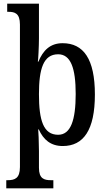

<svg xmlns="http://www.w3.org/2000/svg" viewBox="-20 -780 578 1040"><path d="M14 240H269V196H256C219 196 191 188 191 129V38C191 -9 188 -71 187 -79H190C215 -24 254 11 320 11C432 11 494 -75 494 -268C494 -461 432 -546 319 -546C252 -546 213 -507 188 -446H185C187 -453 191 -530 191 -572V-760H19V-716H26C60 -716 88 -708 88 -647V125C88 186 60 196 22 196H14ZM295 -50C215 -50 191 -128 191 -270C191 -407 215 -486 295 -486C363 -486 390 -411 390 -271C390 -129 363 -50 295 -50Z"/></svg>

Font: Noto Serif Thai Condensed Medium
Style: Regular
Weight: 500
Width: 3
Designer: Monotype Design Team
Foundry: Monotype Imaging Inc.
Version: Version 2.002